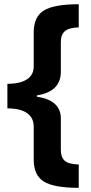

<svg xmlns="http://www.w3.org/2000/svg" viewBox="-20 -734 434 912"><path d="M354 -713.9V-604Q307.1 -602.5 288.1 -585.9Q269 -569.3 269 -535.2V-389.2Q266.1 -297.9 154.8 -280.8V-274.9Q269 -257.8 269 -171.4V-21Q269 12.7 287.1 29.3Q305.2 45.9 354 47.4V158.2Q235.4 158.2 187.5 127.9Q139.6 97.7 140.1 22V-131.8Q140.6 -174.3 108.4 -196.8Q76.2 -219.2 15.1 -219.2V-335.9Q76.2 -335.9 108.4 -357.4Q140.6 -378.9 140.1 -418.9V-578.1Q139.6 -653.3 187.5 -683.6Q235.4 -713.9 354 -713.9Z"/></svg>

Font: OpenSansHebrew-Bold
Style: Bold
Weight: 700
Foundry: Ascender Corporation, Yanek Iontef
Version: Version 2.001;PS 002.001;hotconv 1.0.70;makeotf.lib2.5.58329